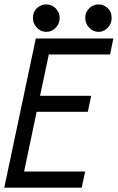

<svg xmlns="http://www.w3.org/2000/svg" viewBox="-22 -860 540 880"><path d="M251.5 -778.3Q251.5 -752 233.4 -732.9Q215.3 -713.9 190.4 -713.9Q165.5 -713.9 147.2 -732.9Q128.9 -752 128.9 -778.3Q128.9 -805.7 147.2 -822.8Q165.5 -839.8 189.5 -839.8Q215.3 -839.8 233.4 -821.5Q251.5 -803.2 251.5 -778.3ZM429.7 -713.9Q405.3 -713.9 387 -732.9Q368.7 -752 368.7 -778.3Q368.7 -804.2 387 -822Q405.3 -839.8 429.7 -839.8Q453.1 -839.8 471.4 -822.8Q489.7 -805.7 489.7 -778.3Q489.7 -751 471.4 -732.4Q453.1 -713.9 429.7 -713.9ZM146 -347.7 88.4 -73.7H368.2L352.5 0H-2.4L142.1 -683.6H497.6L482.4 -610.4H201.7L161.6 -420.9H396L380.4 -347.7Z"/></svg>

Font: Anka/Coder Narrow
Style: Italic
Weight: 400
Width: 3
Italic angle: -12°
Monospace: yes
Version: Version 001.100